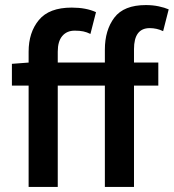

<svg xmlns="http://www.w3.org/2000/svg" viewBox="-20 -738 686 758"><path d="M394 0V-400H208V0H93V-400H27V-486L93 -491V-534Q93 -610 133.5 -659Q174 -708 263 -708Q320 -708 359 -690L337 -604Q323 -611 309 -614Q295 -617 275 -617Q244 -617 226 -596Q208 -575 208 -534V-491H394V-542Q394 -619 431.5 -668.5Q469 -718 556 -718Q583 -718 606.5 -713Q630 -708 646 -701L624 -615Q599 -627 571 -627Q509 -627 509 -544V-491H605V-400H509V0Z"/></svg>

Font: Source Sans Pro SemiBold
Style: Regular
Weight: 600
Designer: Paul D. Hunt
Foundry: Adobe Systems Incorporated
Version: Version 2.045;hotconv 1.0.109;makeotfexe 2.5.65596